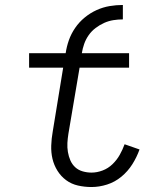

<svg xmlns="http://www.w3.org/2000/svg" viewBox="-20 -744 640 772"><path d="M348 8Q320 8 293.5 2Q267 -4 246 -19.5Q225 -35 211 -57.5Q197 -80 191 -105.5Q185 -131 186 -159Q187 -187 192 -215L234 -472H97V-530H244Q248 -557 257 -582.5Q266 -608 282 -631.5Q298 -655 320.5 -673.5Q343 -692 368.5 -703.5Q394 -715 420.5 -719.5Q447 -724 474 -724V-666Q455 -666 436 -663Q417 -660 399 -652Q381 -644 364.5 -631.5Q348 -619 336.5 -602.5Q325 -586 318.5 -567.5Q312 -549 309 -530H499V-472H300L255 -206Q252 -187 251 -169Q250 -151 253 -133Q256 -115 263 -99Q270 -83 282.5 -71.5Q295 -60 312.5 -55Q330 -50 348 -50Q370 -50 392.5 -58.5Q415 -67 432.5 -84Q450 -101 461.5 -121.5Q473 -142 481 -164L541 -143Q530 -112 512 -83.5Q494 -55 468 -33.5Q442 -12 410.5 -2Q379 8 348 8Z"/></svg>

Font: Iosevka Slab Light Extended
Style: Italic
Weight: 300
Width: 7
Italic angle: -9°
Monospace: yes
Designer: Belleve Invis
Foundry: Belleve Invis
Version: Version 11.1.0; ttfautohint (v1.8.3)